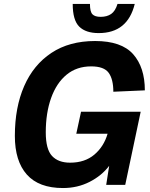

<svg xmlns="http://www.w3.org/2000/svg" viewBox="-20 -933 756 969"><path d="M298 16Q176 16 115.5 -52Q55 -120 55 -247Q55 -391 102 -498.5Q149 -606 239.5 -666Q330 -726 460 -726Q593 -726 652 -659.5Q711 -593 711 -477L552 -470Q552 -533 528.5 -565.5Q505 -598 440 -598Q367 -598 316 -556Q265 -514 238 -438.5Q211 -363 211 -265Q211 -180 242.5 -146Q274 -112 334 -112Q408 -112 456 -152.5Q504 -193 523 -258H365L389 -369H690L612 0H516L531 -96Q493 -46 432 -15Q371 16 298 16ZM478 -766Q413 -766 380 -798.5Q347 -831 347 -913H434Q434 -874 446.5 -861Q459 -848 488 -848Q520 -848 541 -862.5Q562 -877 573 -913H660Q624 -766 478 -766Z"/></svg>

Font: Geist
Style: Bold Italic
Weight: 700
Italic angle: -12°
Designer: Basement.studio, Andrés Briganti, Mateo Zaragoza
Foundry: Basement.studio, Vercel, Andrés Briganti, Guido Ferreyra, Mateo Zaragoza
Version: Version 1.500; ttfautohint (v1.8.4.7-5d5b)